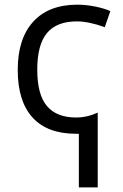

<svg xmlns="http://www.w3.org/2000/svg" viewBox="-20 -565 528 825"><path d="M307.1 -60.1Q354 -60.1 399.9 -81.1V240.2H318.8V9.8H307.1Q183.1 9.8 119.6 -60.3Q56.2 -130.4 56.2 -264.6Q56.2 -398.9 122.8 -471.9Q189.5 -544.9 312 -544.9Q350.6 -544.9 390.6 -536.6Q430.7 -528.3 454.1 -517.1L430.2 -448.2Q360.8 -473.1 310.1 -473.1Q223.6 -473.1 181.9 -423.1Q140.1 -373 140.1 -265.6Q140.1 -158.2 181.9 -109.1Q223.6 -60.1 307.1 -60.1Z"/></svg>

Font: OpenSans
Style: Regular
Weight: 400
Foundry: Ascender Corporation
Version: Version 1.10